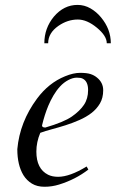

<svg xmlns="http://www.w3.org/2000/svg" viewBox="-20 -729 460 763"><path d="M210.9 -26.4Q257.3 -26.4 324.2 -67.4L331.1 -55.2Q279.8 -15.6 214.8 4.4Q186.5 13.2 157 13.2Q127.4 13.2 106.9 0.7Q86.4 -11.7 73.2 -32.7Q48.8 -72.8 48.8 -136.2Q58.6 -244.6 127 -336.9Q173.3 -399.4 238.3 -425.8Q271.5 -439.5 298.1 -439.5Q324.7 -439.5 339.4 -434.8Q354 -430.2 365.2 -420.9Q390.1 -400.9 390.1 -370.4Q390.1 -339.8 377.2 -317.9Q364.3 -295.9 343.3 -279.8Q322.3 -263.7 295.4 -252Q268.6 -240.2 241 -231.4Q213.4 -222.7 186.8 -215.6Q160.2 -208.5 140.1 -201.2Q124.5 -164.6 124.5 -126.5Q124.5 -58.1 170.9 -34.7Q187.5 -26.4 210.9 -26.4ZM147 -230.5Q147 -222.2 160.2 -222.2Q233.9 -243.7 265.6 -265.9Q297.4 -288.1 313.7 -312.5Q330.1 -336.9 330.1 -371.1Q330.1 -405.8 308.6 -416.5Q301.3 -420.4 285.4 -420.4Q269.5 -420.4 251.5 -410.9Q233.4 -401.4 218.8 -385.5Q204.1 -369.6 192.4 -349.6Q180.7 -329.6 171.9 -308.6Q157.2 -273.4 147 -230.5ZM288.1 -709.5Q315.4 -709.5 339.4 -695.8Q363.3 -682.1 381.3 -660.2Q420.4 -613.3 420.4 -557.1H404.3Q404.3 -586.4 365 -618.9Q325.7 -651.4 289.1 -651.4Q248.5 -651.4 211.9 -626Q171.4 -597.7 171.4 -557.1H156.2Q156.2 -617.2 194.3 -663.1Q233.9 -709.5 288.1 -709.5Z"/></svg>

Font: Cardo-Italic
Style: Italic
Weight: 400
Italic angle: -12°
Designer: David J. Perry
Foundry: David J. Perry
Version: Version 0.991